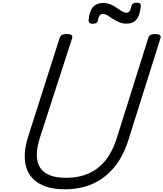

<svg xmlns="http://www.w3.org/2000/svg" viewBox="-20 -1382 1209 1421"><path d="M458 19Q368 19 304 -7Q240 -33 204 -83Q168 -133 163.5 -206Q159 -279 189 -373L422 -1103Q427 -1117 438.5 -1123.5Q450 -1130 474 -1130Q497 -1130 508 -1123Q519 -1116 514 -1100L275 -362Q244 -263 256 -197Q268 -131 321.5 -98.5Q375 -66 468 -66Q564 -66 637.5 -99Q711 -132 763 -198Q815 -264 845 -362L1078 -1103Q1083 -1117 1094.5 -1123.5Q1106 -1130 1129 -1130Q1177 -1130 1168 -1100L932 -351Q894 -228 827 -146Q760 -64 667.5 -22.5Q575 19 458 19ZM666 -1206Q634 -1206 636 -1234Q642 -1300 668.5 -1330Q695 -1360 742 -1360Q773 -1360 798 -1349.5Q823 -1339 843.5 -1324.5Q864 -1310 882 -1299Q900 -1288 918 -1288Q929 -1288 938.5 -1299.5Q948 -1311 952 -1335Q957 -1362 994 -1362Q1010 -1362 1016.5 -1355.5Q1023 -1349 1022 -1335Q1016 -1269 990.5 -1238Q965 -1207 917 -1207Q886 -1207 860.5 -1218Q835 -1229 814.5 -1243Q794 -1257 775.5 -1268Q757 -1279 740 -1279Q726 -1279 717 -1266.5Q708 -1254 704 -1230Q702 -1218 692.5 -1212Q683 -1206 666 -1206Z"/></svg>

Font: Playwrite CU
Style: Regular
Weight: 400
Designer: Veronika Burian, José Scaglione
Foundry: TypeTogether
Version: Version 1.002